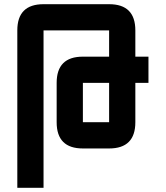

<svg xmlns="http://www.w3.org/2000/svg" viewBox="-20 -895 790 915"><path d="M187.5 0H62.5V-750Q62.5 -875 187.5 -875H500Q625 -875 625 -750V-625H687.5V-500H625V-312.5Q625 -187.5 500 -187.5H375Q250 -187.5 250 -312.5V-500Q250 -625 375 -625H500V-750H187.5ZM500 -500H375V-312.5H500Z"/></svg>

Font: Oldtimer
Style: Regular
Weight: 400
Designer: GGBotNet
Foundry: GGBotNet
Version: 1.00